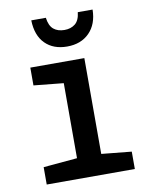

<svg xmlns="http://www.w3.org/2000/svg" viewBox="-85 -818 699 882"><g transform="rotate(-10 265.0 -377.5)"><path d="M61 0V-81L219 -95V-445L80 -459V-542H332V-95L472 -81V0ZM264 -608Q200 -608 162 -646Q124 -684 122 -755H190Q195 -717 214.5 -701Q234 -685 265 -685Q295 -685 315 -701Q335 -717 339 -755H408Q407 -687 368 -647.5Q329 -608 264 -608Z"/></g></svg>

Font: Noto Sans Mono Condensed SemiBold
Style: Regular
Weight: 600
Width: 3
Designer: Monotype Design Team
Foundry: Monotype Imaging Inc.
Version: Version 2.014